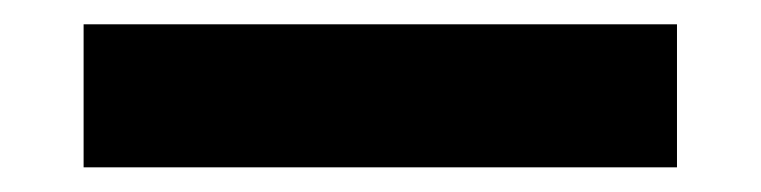

<svg xmlns="http://www.w3.org/2000/svg" viewBox="-20 -20 626 158"><path d="M48.8 117.7V0H537.1V117.7Z"/></svg>

Font: Cascadia Mono PL
Style: Regular
Weight: 400
Monospace: yes
Designer: Aaron Bell
Foundry: Saja Typeworks
Version: Version 2102.003